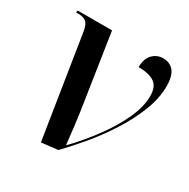

<svg xmlns="http://www.w3.org/2000/svg" viewBox="-131 -661 776 789"><g transform="rotate(30 257.5 -266.5)"><path d="M86 -473Q81 -505 68 -515.5Q55 -526 30 -526H20L22 -536H185L232 -228Q241 -171 247.5 -118Q254 -65 257 -34H259Q313 -90 358 -151.5Q403 -213 429.5 -272Q456 -331 456 -380Q456 -426 429.5 -443Q403 -460 355 -460Q355 -500 375.5 -521Q396 -542 425 -542Q457 -542 475.5 -520Q494 -498 494 -449Q494 -390 468.5 -326.5Q443 -263 403.5 -202Q364 -141 320 -89Q276 -37 240 0L162 9Z"/></g></svg>

Font: Noto Serif Display Medium
Style: Italic
Weight: 500
Italic angle: -12°
Designer: Monotype Design Team
Foundry: Monotype Imaging Inc.
Version: Version 2.009